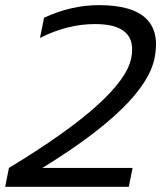

<svg xmlns="http://www.w3.org/2000/svg" viewBox="-60 -723 639 743"><path d="M-40 0 -25.4 -73.2Q416 -340.3 447.8 -498Q474.1 -629.9 308.1 -629.9Q200.7 -629.9 94.7 -576.2L110.4 -654.3Q215.3 -703.1 322.8 -703.1Q579.1 -703.1 538.1 -498Q502 -317.4 104 -73.2H453.1L438.5 0Z"/></svg>

Font: Sansation
Style: Italic
Weight: 400
Designer: Bernd Montag
Version: Version 1.301